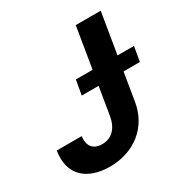

<svg xmlns="http://www.w3.org/2000/svg" viewBox="-169 -865 978 1013"><g transform="rotate(-30 320.5 -358.5)"><path d="M429.7 -727.3 388.8 -478.7H286.9L271.3 -389.6H373.9L346.2 -221.2C334.2 -151.6 294.7 -113.3 237.2 -113.3C183.9 -113.3 156.2 -145.6 164.1 -204.5H12.1C-11.7 -59.7 81.3 9.9 213.8 9.9C361.9 9.9 474.1 -78.1 497.9 -219.1L525.9 -389.6H625.4L641 -478.7H540.8L581.7 -727.3Z"/></g></svg>

Font: Margiela Sans
Style: Bold Italic
Weight: 700
Italic angle: -9.39999°
Designer: Stefan Endress, Andreas Faust
Version: Version 1.100;FEAKit 1.0